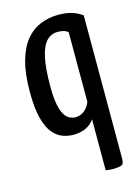

<svg xmlns="http://www.w3.org/2000/svg" viewBox="-110 -573 606 833"><g transform="rotate(-15 193.5 -156.0)"><path d="M294 198Q285 198 276.5 197Q268 196 260 195V-34Q246 -13 222 -1.5Q198 10 165 10Q141 10 117.5 1.5Q94 -7 74 -30.5Q54 -54 42 -99.5Q30 -145 30 -218Q30 -301 46 -357Q62 -413 90 -446.5Q118 -480 155.5 -495Q193 -510 235 -510Q269 -510 294.5 -502.5Q320 -495 342 -479V163Q342 186 333.5 191.5Q325 197 294 198ZM194 -61Q214 -61 232 -74Q250 -87 260 -112V-425Q253 -432 241.5 -435.5Q230 -439 214 -439Q185 -439 164.5 -418.5Q144 -398 133 -350Q122 -302 122 -220Q122 -169 128 -138Q134 -107 144.5 -90Q155 -73 168.5 -67Q182 -61 194 -61Z"/></g></svg>

Font: Yanone Kaffeesatz ExtraLight
Style: Regular
Weight: 400
Version: Version 2.003